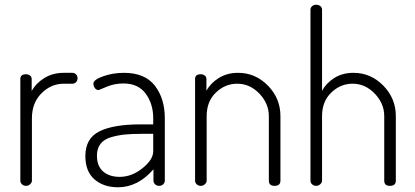

<svg xmlns="http://www.w3.org/2000/svg" viewBox="-20 -786 1755 812"><path d="M286 -432H250Q196 -432 155.5 -391.5Q115 -351 115 -286V-22Q115 -14 107.5 -7Q100 0 90 0Q80 0 73 -6.5Q66 -13 66 -22V-452Q66 -472 90 -472Q100 -472 107 -466.5Q114 -461 114 -452V-401Q132 -434 167.5 -456Q203 -478 250 -478H286Q295 -478 301.5 -471.5Q308 -465 308 -455Q308 -445 301.5 -438.5Q295 -432 286 -432Z M504 -478Q593 -478 635 -423.5Q677 -369 677 -286V-22Q677 -13 670 -6.5Q663 0 653 0Q643 0 636 -6.5Q629 -13 629 -22V-70Q563 6 479 6Q418 6 379.5 -27.5Q341 -61 341 -126Q341 -201 400.5 -230.5Q460 -260 574 -260H628V-286Q628 -346 596.5 -389.5Q565 -433 502 -433Q464 -433 431 -419Q398 -405 397 -405Q387 -405 381 -414Q375 -423 375 -432Q375 -449 416.5 -463.5Q458 -478 504 -478ZM628 -146V-220H579Q536 -220 507 -217Q478 -214 449 -205.5Q420 -197 405 -177.5Q390 -158 390 -128Q390 -83 416.5 -60.5Q443 -38 486 -38Q537 -38 582.5 -74.5Q628 -111 628 -146Z M854 -295V-22Q854 -14 846.5 -7Q839 0 829 0Q819 0 812 -6.5Q805 -13 805 -22V-452Q805 -472 829 -472Q839 -472 846 -466.5Q853 -461 853 -452V-402Q870 -434 905 -456Q940 -478 987 -478Q1060 -478 1113 -424Q1166 -370 1166 -295V-22Q1166 0 1141 0Q1117 0 1117 -22V-295Q1117 -348 1077 -390Q1037 -432 983 -432Q932 -432 893 -394.5Q854 -357 854 -295Z M1342 -295V-22Q1342 -14 1334.5 -7Q1327 0 1317 0Q1307 0 1300 -6.5Q1293 -13 1293 -22V-745Q1293 -754 1300 -760Q1307 -766 1317 -766Q1328 -766 1335 -760Q1342 -754 1342 -745V-402Q1359 -434 1393.5 -456Q1428 -478 1475 -478Q1548 -478 1601 -424Q1654 -370 1654 -295V-22Q1654 0 1629 0Q1605 0 1605 -22V-295Q1605 -348 1565 -390Q1525 -432 1471 -432Q1420 -432 1381 -394.5Q1342 -357 1342 -295Z"/></svg>

Font: Dosis
Style: Light
Weight: 300
Designer: Edgar Tolentino, Pablo Impallari, Igino Marini
Foundry: Edgar Tolentino, Pablo Impallari, Igino Marini
Version: Version 1.007